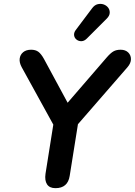

<svg xmlns="http://www.w3.org/2000/svg" viewBox="-20 -972 702 1000"><path d="M269 8Q238 8 225 -12Q212 -32 217 -67L264 -363L278 -286L93 -622Q80 -646 82.5 -666.5Q85 -687 100.5 -700Q116 -713 142 -713Q165 -713 179.5 -702.5Q194 -692 209 -665L343 -417H315L536 -673Q556 -696 571 -704.5Q586 -713 608 -713Q633 -713 647.5 -699Q662 -685 662 -664Q662 -643 644 -622L352 -286L392 -363L343 -56Q333 8 269 8ZM432 -771Q419 -758 404.5 -757.5Q390 -757 379 -765.5Q368 -774 366 -787.5Q364 -801 374 -815L459 -928Q472 -946 488.5 -950Q505 -954 519.5 -949Q534 -944 543 -932.5Q552 -921 551.5 -905.5Q551 -890 536 -875Z"/></svg>

Font: Nunito ExtraLight
Style: Italic
Weight: 200
Italic angle: -9°
Designer: Vernon Adams
Foundry: Vernon Adams
Version: Version 3.602